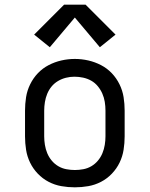

<svg xmlns="http://www.w3.org/2000/svg" viewBox="-20 -793 640 821"><path d="M300 8Q271 8 242.5 3Q214 -2 188 -15.5Q162 -29 141.5 -50.5Q121 -72 108.5 -98Q96 -124 91.5 -152.5Q87 -181 87 -210V-320Q87 -349 91.5 -377.5Q96 -406 109 -432.5Q122 -459 142 -480Q162 -501 188 -514.5Q214 -528 242.5 -534.5Q271 -541 300 -541Q329 -541 357.5 -534.5Q386 -528 412 -514.5Q438 -501 458 -480Q478 -459 491 -432.5Q504 -406 508.5 -377.5Q513 -349 513 -320V-210Q513 -181 508.5 -152.5Q504 -124 491.5 -98Q479 -72 458.5 -50.5Q438 -29 412 -15.5Q386 -2 357.5 3Q329 8 300 8ZM300 -66Q318 -66 336.5 -69.5Q355 -73 371 -82.5Q387 -92 399 -106.5Q411 -121 418 -138Q425 -155 428 -173.5Q431 -192 431 -210V-320Q431 -339 428 -357.5Q425 -376 417.5 -393Q410 -410 398 -424.5Q386 -439 370 -448Q354 -457 335.5 -461Q317 -465 298 -465Q280 -465 262 -460.5Q244 -456 228 -446.5Q212 -437 200.5 -423Q189 -409 182 -392Q175 -375 172 -356.5Q169 -338 169 -320V-210Q169 -192 172 -173.5Q175 -155 182 -138Q189 -121 201 -106.5Q213 -92 229 -82.5Q245 -73 263.5 -69.5Q282 -66 300 -66ZM193 -591 126 -645 254 -773H346L474 -645L407 -591L300 -718Z"/></svg>

Font: Iosevka Slab Extended
Style: Regular
Weight: 400
Width: 7
Monospace: yes
Designer: Belleve Invis
Foundry: Belleve Invis
Version: Version 11.1.1; ttfautohint (v1.8.3)